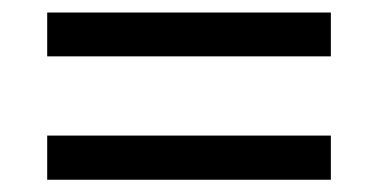

<svg xmlns="http://www.w3.org/2000/svg" viewBox="-20 -507 612 310"><path d="M56.2 -416V-486.8H514.2V-416ZM56.2 -216.8V-288.1H514.2V-216.8Z"/></svg>

Font: Noto Sans Historic
Style: Regular
Weight: 400
Designer: Monotype Design Team
Foundry: Monotype Imaging Inc.
Version: Version 0.71 uh